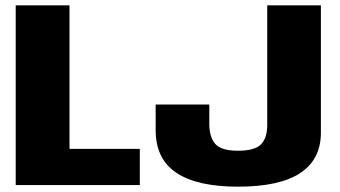

<svg xmlns="http://www.w3.org/2000/svg" viewBox="-20 -695 1278 721"><path d="M39 0H505V-136H241V-675H39ZM874 6Q1030 6 1107.5 -45.2Q1185 -96.5 1185 -196.5V-675H983.5V-225.5Q983.5 -176.5 960 -152.8Q936.5 -129 873.5 -129Q811 -129 788.5 -154.5Q766 -180 766 -230V-302.5H564.5V-206.5Q564.5 -98 642.5 -46Q720.5 6 874 6Z"/></svg>

Font: Anybody UltraCondensed Thin ExtraBold
Style: Regular
Weight: 800
Version: Version 1.111